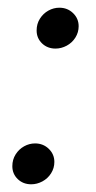

<svg xmlns="http://www.w3.org/2000/svg" viewBox="-20 -470 250 498"><path d="M12 -39Q12 -56 20.5 -69.5Q29 -83 42.5 -90.5Q56 -98 71 -98Q92 -98 106.5 -84Q121 -70 121 -50Q121 -34 112.5 -20.5Q104 -7 90 0.5Q76 8 61 8Q40 8 26 -5.5Q12 -19 12 -39ZM75 -391Q75 -408 83.5 -421.5Q92 -435 105.5 -442.5Q119 -450 134 -450Q155 -450 169.5 -436Q184 -422 184 -402Q184 -386 175.5 -372.5Q167 -359 153 -351.5Q139 -344 124 -344Q103 -344 89 -357.5Q75 -371 75 -391Z"/></svg>

Font: Fixel Italic Variable 20240409 Display Thin
Style: Italic
Weight: 100
Italic angle: -10°
Designer: AlfaBravo + MacPaw
Foundry: Kyrylo Tkachov, Marchela Mozhyna, Serhii Makarenko, Maria Weinstein, Zakhar Kryvoshyya
Version: Version 1.211;Glyphs 3.2 (3225)